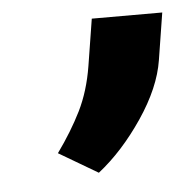

<svg xmlns="http://www.w3.org/2000/svg" viewBox="-33 -897 319 326"><g transform="rotate(-5 127.0 -734.0)"><path d="M254.4 -865.2 241.7 -785.2Q234.4 -738.8 199.7 -687.5Q165 -636.2 123.5 -603.5L57.1 -642.6Q82 -677.2 98.4 -710.2Q114.7 -743.2 121.6 -785.6L134.3 -865.2Z"/></g></svg>

Font: Mardoto Black
Style: Italic
Weight: 900
Italic angle: -12°
Designer: Christian Robertson, Vahan Hovhannisyan
Foundry: Google
Version: Version 1.000